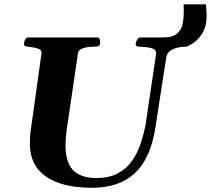

<svg xmlns="http://www.w3.org/2000/svg" viewBox="-20 -869 992 903"><path d="M746.1 -692.9Q792.5 -692.9 813.2 -711.4Q834 -730 839.1 -756.8Q844.2 -783.7 844.2 -808.1Q844.2 -825.2 844.2 -835.2Q844.2 -845.2 843.3 -848.6H948.7Q949.7 -840.8 950.7 -821Q951.7 -801.3 951.7 -794.4Q951.7 -744.1 931.2 -711.9Q910.6 -679.7 885.5 -664.3Q860.4 -648.9 845.7 -648.9ZM413.1 14.2Q272.9 14.2 196.8 -38.3Q120.6 -90.8 120.6 -192.4Q120.6 -212.4 121.8 -231.9Q123 -251.5 126 -266.6L175.3 -619.1Q175.3 -633.3 162.8 -638.9Q150.4 -644.5 134 -646.2Q117.7 -647.9 105.2 -650.4Q92.8 -652.8 92.8 -660.2Q92.8 -670.9 97.4 -681.9Q102.1 -692.9 114.3 -692.9H439Q446.3 -692.9 448.7 -684.8Q451.2 -676.8 451.2 -670.4Q451.2 -649.9 432.1 -649.9Q405.3 -649.9 386.7 -646.5Q368.2 -643.1 358.2 -636.2Q348.1 -629.4 346.7 -618.7L295.4 -270.5Q292 -247.6 289.8 -221.2Q287.6 -194.8 288.1 -176.3Q291.5 -96.7 328.4 -64.2Q365.2 -31.7 432.1 -31.7Q493.2 -31.7 533.9 -53.5Q574.7 -75.2 600.3 -111.6Q626 -147.9 640.9 -192.4Q655.8 -236.8 664.6 -282.2L714.4 -617.7Q714.4 -636.2 694.6 -642.1Q674.8 -647.9 633.3 -649.9Q618.2 -650.4 618.2 -660.2Q618.2 -670.9 624.5 -681.9Q630.9 -692.9 639.6 -692.9H862.3Q869.6 -692.9 872.1 -685.3Q874.5 -677.7 874.5 -671.4Q874.5 -650.4 855.5 -649.9Q814 -648.4 790 -636.2Q766.1 -624 762.2 -600.6L710.4 -266.6Q688 -123 614 -54.4Q540 14.2 413.1 14.2Z"/></svg>

Font: Gelasio
Style: Italic
Weight: 400
Italic angle: -8.5°
Designer: Eben Sorkin
Foundry: Eben Sorkin
Version: Version 1.008